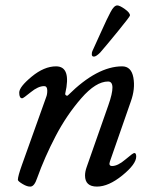

<svg xmlns="http://www.w3.org/2000/svg" viewBox="-20 -675 548 709"><path d="M350 -481Q335 -466 327 -466Q319 -466 319 -474Q319 -482 321 -486Q323 -490 350.5 -551Q378 -612 388 -630Q401 -655 413 -655Q422 -655 441 -641.5Q460 -628 460 -618Q460 -614 415.5 -559.5Q371 -505 350 -481ZM61 -66 150 -315Q155 -327 154.5 -342Q154 -357 143 -357Q121 -357 93.5 -334.5Q66 -312 62 -312Q51 -312 51 -333Q51 -354 97 -392Q143 -430 187 -430Q244 -430 221 -330Q220 -325 224.5 -322.5Q229 -320 232 -324Q339 -430 431 -430Q465 -430 472.5 -388.5Q480 -347 463 -300L386 -79Q380 -62 394 -62Q415 -62 443 -86Q471 -110 476 -110Q483 -110 483 -97Q483 -69 432 -27.5Q381 14 338 14Q294 14 294 -27Q294 -41 300 -58L380 -286Q411 -374 379 -374Q334 -374 280 -312Q226 -250 185.5 -172.5Q145 -95 117 -17Q107 13 93 14Q81 15 63.5 4.5Q46 -6 46 -11Q46 -24 61 -66Z"/></svg>

Font: EB Garamond 08
Style: Italic
Weight: 400
Italic angle: -14°
Version: Version 0.016